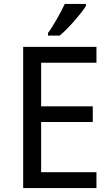

<svg xmlns="http://www.w3.org/2000/svg" viewBox="-20 -951 568 971"><path d="M467.8 0H97.2V-713.9H467.8V-633.8H188V-413.1H449.2V-334H188V-80.1H467.8ZM222.7 -784.2Q233.4 -798.3 244.9 -816.9Q256.3 -835.4 267.8 -855.2Q279.3 -875 289.6 -894.8Q299.8 -914.6 307.6 -931.2H414.6V-920.9Q406.7 -907.7 391.4 -887.9Q376 -868.2 357.2 -846.7Q338.4 -825.2 318.6 -804.9Q298.8 -784.7 281.7 -771H222.7Z"/></svg>

Font: WenQuanYi Micro Hei
Style: Regular
Weight: 400
Foundry: Ascender Corporation
Version: Version 0.2.0-beta